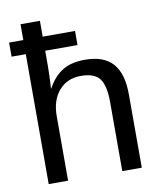

<svg xmlns="http://www.w3.org/2000/svg" viewBox="-82 -791 720 857"><g transform="rotate(-10 278.0 -362.5)"><path d="M154.8 -418.5Q183.1 -470.2 222.9 -494.4Q262.7 -518.6 323.7 -518.6Q409.7 -518.6 450.4 -472.7Q491.2 -426.8 491.2 -332.5V0H402.8V-315.4Q402.8 -386.2 379.6 -418.5Q356.4 -450.7 293.9 -450.7Q231.9 -450.7 194.6 -407.7Q157.2 -364.7 157.2 -292V0H69.3V-588.9H4.9V-652.8H69.3V-724.6H157.2V-652.8H303.7V-588.9H157.2V-516.6Q157.2 -497.1 156.2 -475.3Q155.3 -453.6 154.5 -437.7Q153.8 -421.9 153.3 -418.5Z"/></g></svg>

Font: Arimo Nerd Font
Style: Regular
Weight: 400
Designer: Steve Matteson
Foundry: Monotype Imaging Inc.
Version: Version 1.33;Nerd Fonts 3.2.1